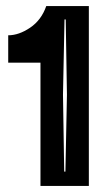

<svg xmlns="http://www.w3.org/2000/svg" viewBox="-20 -611 337 631"><path d="M113 0V-405H7V-495Q42 -495 79 -520Q116 -545 132 -591H272V0ZM191 -47H195L200 -300L196 -547H192L187 -300Z"/></svg>

Font: Alumni Sans Inline One
Style: Regular
Weight: 400
Designer: Robert E. Leuschke
Foundry: Robert E. Leuschke
Version: Version 1.100; ttfautohint (v1.8.3)